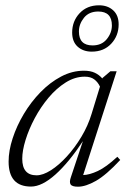

<svg xmlns="http://www.w3.org/2000/svg" viewBox="-20 -695 486 725"><path d="M248 -27 293 -162Q240.5 -82 189.5 -36.2Q138.5 9.5 97 9.5Q12.5 9.5 12.5 -85Q12.5 -126 27.8 -172.8Q43 -219.5 70 -264.8Q97 -310 133 -347Q169 -384 210.8 -406Q252.5 -428 297 -428Q321.5 -428 338 -420.2Q354.5 -412.5 366.5 -398.5L367 -400.5L397 -426H420.5L294 -34Q317.5 -34.5 349.2 -49.2Q381 -64 423 -103L434 -91Q381 -34 342.2 -12Q303.5 10 274.5 10Q252 10 246.5 1.2Q241 -7.5 248 -27ZM64 -95.5Q64 -33 118 -33Q142 -33 172 -52Q202 -71 232.2 -104Q262.5 -137 287.5 -178.8Q312.5 -220.5 326 -265.5L357.5 -368Q349.5 -385 336 -395.2Q322.5 -405.5 300 -405.5Q263 -405.5 228 -383.5Q193 -361.5 163.2 -326Q133.5 -290.5 111.2 -248.8Q89 -207 76.5 -166.5Q64 -126 64 -95.5ZM354 -675Q386.5 -675 407.2 -656.2Q428 -637.5 428 -603Q428 -560 400 -530Q372 -500 326.5 -500Q294 -500 273.2 -518.8Q252.5 -537.5 252.5 -572Q252.5 -615 280.5 -645Q308.5 -675 354 -675ZM329.5 -523.5Q364 -523.5 383.2 -547.2Q402.5 -571 402.5 -599Q402.5 -651.5 351 -651.5Q316 -651.5 297 -627.8Q278 -604 278 -576Q278 -523.5 329.5 -523.5Z"/></svg>

Font: Newsreader Text Light
Style: Italic
Weight: 300
Italic angle: -17°
Designer: Hugues Gentile
Foundry: Production Type
Version: Version 1.001